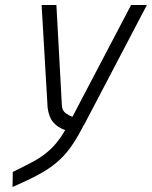

<svg xmlns="http://www.w3.org/2000/svg" viewBox="-20 -520 606 766"><path d="M205 -500 227 -97Q229 -78 242 -68.5Q255 -59 269 -54L503 -500H566L315 -21H314L306 -5Q282 40 258.5 72Q235 104 204.5 129.5Q174 155 132 177.5Q90 200 30 226L31 166Q76 144 108 127Q140 110 163 91.5Q186 73 204 51.5Q222 30 240 -1Q211 -11 193 -31.5Q175 -52 170 -90L146 -500Z"/></svg>

Font: Panefresco 250wt
Style: Italic
Weight: 300
Version: Version 1.000